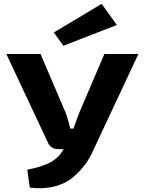

<svg xmlns="http://www.w3.org/2000/svg" viewBox="-20 -776 753 999"><path d="M310 -538 260 -607 509 -756 588 -646ZM700 -495 467 2Q449 44 423.5 79Q398 114 359 147Q320 180 262 194.5Q204 209 135 200L122 107Q200 92 244 67.5Q288 43 311 0H283Q242 0 227 -39L13 -495H191L323 -186Q337 -145 346 -107H362Q377 -148 391 -186L523 -495Z"/></svg>

Font: Exo 2 Expanded
Style: Bold
Weight: 700
Width: 7
Designer: Natanael Gama
Version: Version 1.001;PS 001.001;hotconv 1.0.70;makeotf.lib2.5.58329